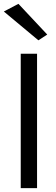

<svg xmlns="http://www.w3.org/2000/svg" viewBox="-28 -980 293 1000"><path d="M165 -700V0H80V-700ZM68 -960 218 -800 172 -770 -8 -920Z"/></svg>

Font: Jost
Style: Regular
Weight: 400
Version: Version 3.710